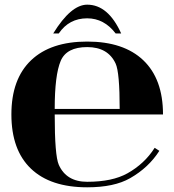

<svg xmlns="http://www.w3.org/2000/svg" viewBox="-20 -800 755 831"><path d="M357.4 -13.2Q466.1 -13.2 531.5 -49.8Q605.7 -91.3 649.4 -160.2L669.7 -147.2Q623.5 -74.7 543.2 -28.8Q474.1 10.7 357.4 10.7Q198.2 10.7 113.8 -70.1Q29.3 -150.9 29.3 -304.7Q29.3 -458 114.7 -539.3Q199.5 -620.1 357.4 -620.1Q515.1 -620.1 600.1 -539.3Q685.5 -458 685.5 -304.7H216.8Q216.8 -126.5 234.4 -86.9Q267.1 -13.2 357.4 -13.2ZM216.8 -328.6H498Q498 -486.6 480.5 -524.7Q447.5 -596.2 357.4 -596.2Q268.1 -596.2 242.7 -536.4Q216.8 -475.1 216.8 -328.6ZM504.4 -655.3Q504.4 -655.3 480.5 -655.3Q430.4 -720.7 357.4 -720.7Q278.8 -720.7 234.4 -655.3H210.4Q287.1 -779.8 357.4 -779.8Q448.2 -779.8 504.4 -655.3Z"/></svg>

Font: itsadzoke
Style: Regular
Weight: 700
Width: 7
Version: Version 0.45